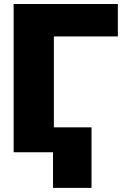

<svg xmlns="http://www.w3.org/2000/svg" viewBox="-20 -747 625 942"><path d="M558.2 -727.3V-568.2H244.3V0H46.9V-727.3ZM429 -122.2V174.7H240.1V-122.2Z"/></svg>

Font: Inter UI Black
Style: Regular
Weight: 900
Designer: Rasmus Andersson
Foundry: rsms
Version: 3.2;8d6f07862